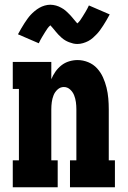

<svg xmlns="http://www.w3.org/2000/svg" viewBox="-20 -792 540 812"><path d="M34 0V-114H60V-416H34V-530H197V-457Q204 -474 214.5 -489Q225 -504 239.5 -515.5Q254 -527 272 -532.5Q290 -538 308 -538Q331 -538 353 -529Q375 -520 390.5 -503Q406 -486 415.5 -465Q425 -444 430.5 -421.5Q436 -399 438 -376Q440 -353 440 -330V-114H466V0H276V-114H303V-330Q303 -345 301 -360Q299 -375 293.5 -389Q288 -403 276.5 -413.5Q265 -424 250 -424Q235 -424 223.5 -413.5Q212 -403 206.5 -389Q201 -375 199 -360Q197 -345 197 -330V-114H224V0ZM307 -606Q298 -606 289.5 -608Q281 -610 272 -613.5Q263 -617 255.5 -621.5Q248 -626 240.5 -632.5Q233 -639 227 -645.5Q221 -652 216 -658Q211 -664 204 -672.5Q197 -681 193 -685Q186 -679 181 -672Q176 -665 170.5 -656Q165 -647 158 -635.5Q151 -624 144 -609L56 -647Q63 -660 70 -672Q77 -684 83.5 -694Q90 -704 96.5 -713Q103 -722 110 -729.5Q117 -737 126.5 -745Q136 -753 146.5 -759Q157 -765 169 -768.5Q181 -772 193 -772Q199 -772 205 -771Q211 -770 217 -768.5Q223 -767 228.5 -764.5Q234 -762 239.5 -759Q245 -756 249.5 -753Q254 -750 259 -745.5Q264 -741 268.5 -736.5Q273 -732 277 -728Q281 -724 284.5 -719.5Q288 -715 292 -710.5Q296 -706 300 -701Q304 -696 307 -693Q314 -699 319 -706Q324 -713 329.5 -722Q335 -731 342 -742.5Q349 -754 356 -769L444 -731Q437 -718 430 -706Q423 -694 416.5 -684Q410 -674 403.5 -665Q397 -656 390 -648.5Q383 -641 373.5 -632.5Q364 -624 353.5 -618.5Q343 -613 331 -609.5Q319 -606 307 -606Z"/></svg>

Font: Iosevka Slab Heavy
Style: Regular
Weight: 900
Monospace: yes
Designer: Belleve Invis
Foundry: Belleve Invis
Version: Version 11.1.0; ttfautohint (v1.8.3)